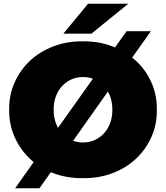

<svg xmlns="http://www.w3.org/2000/svg" viewBox="-20 -937 888 1027"><path d="M657 -770H787L687 -629Q697 -621 707 -612Q760 -563 790 -495.5Q820 -428 819 -350Q820 -272 790 -204.5Q760 -137 707 -87.5Q654 -38 581 -10.5Q508 17 424 16Q340 17 267 -10Q259 -13 252 -16L191 70H61L160 -70Q150 -78 141 -87Q88 -137 58 -204.5Q28 -272 29 -350Q28 -428 58 -495.5Q88 -563 141 -612.5Q194 -662 267 -689.5Q340 -717 424 -716Q508 -717 581 -689Q588 -687 595 -683ZM451 -917H666L469 -757H319ZM581 -350Q581 -390 569 -422Q564 -435 557 -447L371 -184Q396 -175 424 -175Q457 -175 485.5 -187.5Q514 -200 535.5 -223Q557 -246 569 -278Q581 -310 581 -350ZM424 -525Q391 -525 362.5 -512.5Q334 -500 312.5 -477Q291 -454 279 -422Q267 -390 267 -350Q267 -310 279 -278Q284 -265 290 -253L477 -516Q452 -525 424 -525Z"/></svg>

Font: CMG Sans Black
Style: Regular
Weight: 900
Designer: Julieta Ulanovsky
Foundry: Julieta Ulanovsky
Version: Version 7.200